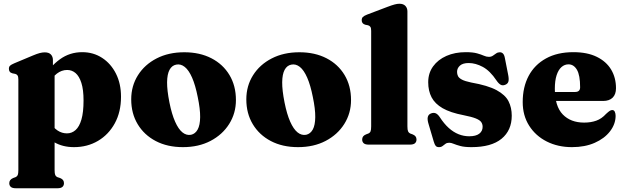

<svg xmlns="http://www.w3.org/2000/svg" viewBox="-20 -772 3335 1025"><path d="M262.5 -451.5V-404L271.5 -387V135.5Q271.5 154.5 274.8 162.2Q278 170 286 173.5L301 178.5Q312 183 316.8 189.8Q321.5 196.5 321.5 206Q321.5 218.5 313.2 225.8Q305 233 287 233H64.5Q46 233 37.8 225.8Q29.5 218.5 29.5 206Q29.5 196.5 34.5 189.8Q39.5 183 50 178.5L63.5 173.5Q71.5 170 74.8 162.2Q78 154.5 78 135.5V-347.5Q78 -362.5 73.8 -369Q69.5 -375.5 61.5 -377.5L46.5 -380.5Q36 -383.5 31.8 -389.5Q27.5 -395.5 27.5 -404.5Q27.5 -415.5 33.5 -421.2Q39.5 -427 56 -434L155 -475.5Q177.5 -485 192.2 -488.8Q207 -492.5 219 -492.5Q241 -492.5 251.8 -481Q262.5 -469.5 262.5 -451.5ZM236.5 -317.5 205 -349.5Q247 -417 299.5 -455.2Q352 -493.5 419 -493.5Q478.5 -493.5 525.2 -463Q572 -432.5 599 -379Q626 -325.5 626 -255.5Q626 -174.5 593 -114Q560 -53.5 503.2 -20Q446.5 13.5 375 13.5Q315 13.5 270 -12.5Q225 -38.5 193 -91L241.5 -125Q264.5 -90.5 287.5 -75.2Q310.5 -60 337.5 -60Q363.5 -60 383.5 -77.8Q403.5 -95.5 414.8 -134.2Q426 -173 426 -235.5Q426 -293.5 414.5 -329.2Q403 -365 383.5 -381.8Q364 -398.5 338.5 -398.5Q309 -398.5 283.8 -379.2Q258.5 -360 236.5 -317.5Z M963.5 -493Q1046.5 -493 1108.5 -461Q1170.5 -429 1205 -371.5Q1239.5 -314 1239.5 -238Q1239.5 -167.5 1203.5 -110.2Q1167.5 -53 1104 -19.8Q1040.5 13.5 956.5 13.5Q873.5 13.5 811.5 -19Q749.5 -51.5 715 -109Q680.5 -166.5 680.5 -241.5Q680.5 -313.5 716.5 -370.5Q752.5 -427.5 816.2 -460.2Q880 -493 963.5 -493ZM1000 -52.5Q1022.5 -57.5 1035.2 -80.5Q1048 -103.5 1048.5 -146.8Q1049 -190 1035.5 -254.5Q1023 -317.5 1005.5 -357.5Q988 -397.5 966.2 -414.8Q944.5 -432 920.5 -427Q897.5 -422.5 885 -399.2Q872.5 -376 872 -333.2Q871.5 -290.5 884.5 -225Q897 -162.5 914.8 -122.5Q932.5 -82.5 954 -65.2Q975.5 -48 1000 -52.5Z M1578 -493Q1661 -493 1723 -461Q1785 -429 1819.5 -371.5Q1854 -314 1854 -238Q1854 -167.5 1818 -110.2Q1782 -53 1718.5 -19.8Q1655 13.5 1571 13.5Q1488 13.5 1426 -19Q1364 -51.5 1329.5 -109Q1295 -166.5 1295 -241.5Q1295 -313.5 1331 -370.5Q1367 -427.5 1430.8 -460.2Q1494.5 -493 1578 -493ZM1614.5 -52.5Q1637 -57.5 1649.8 -80.5Q1662.5 -103.5 1663 -146.8Q1663.5 -190 1650 -254.5Q1637.5 -317.5 1620 -357.5Q1602.5 -397.5 1580.8 -414.8Q1559 -432 1535 -427Q1512 -422.5 1499.5 -399.2Q1487 -376 1486.5 -333.2Q1486 -290.5 1499 -225Q1511.5 -162.5 1529.2 -122.5Q1547 -82.5 1568.5 -65.2Q1590 -48 1614.5 -52.5Z M2155 -711V-97.5Q2155 -78.5 2158.5 -70.8Q2162 -63 2169.5 -59.5L2183 -54.5Q2194 -50 2198.8 -43.2Q2203.5 -36.5 2203.5 -27Q2203.5 -14.5 2195.2 -7.2Q2187 0 2168.5 0H1948Q1930 0 1921.8 -7.2Q1913.5 -14.5 1913.5 -27Q1913.5 -36.5 1918.2 -43.2Q1923 -50 1934 -54.5L1947 -59.5Q1955 -63 1958.2 -70.8Q1961.5 -78.5 1961.5 -97.5V-607Q1961.5 -622 1957.5 -628.2Q1953.5 -634.5 1945 -637L1930 -640Q1920 -643 1915.5 -649Q1911 -655 1911 -664Q1911 -675 1917 -681.2Q1923 -687.5 1939.5 -694L2047.5 -735Q2072.5 -744.5 2086.8 -748.2Q2101 -752 2112 -752Q2133.5 -752 2144.2 -740.5Q2155 -729 2155 -711Z M2482 -435.5Q2451 -435.5 2435.5 -421.8Q2420 -408 2420 -388Q2420 -376 2425 -365.8Q2430 -355.5 2446 -347Q2462 -338.5 2495.5 -331.5Q2584 -316 2630.8 -290.8Q2677.5 -265.5 2694.8 -231.5Q2712 -197.5 2712 -154.5Q2712 -76 2657.5 -31.2Q2603 13.5 2497 13.5Q2460 13.5 2437.8 7.5Q2415.5 1.5 2402 -4.2Q2388.5 -10 2378 -10Q2366 -10 2358.2 -4.2Q2350.5 1.5 2342.8 7.5Q2335 13.5 2323.5 13.5Q2312 13.5 2306.2 7Q2300.5 0.5 2295.5 -16.5L2268 -109.5Q2260.5 -133.5 2263.8 -147.2Q2267 -161 2281 -166.5Q2295.5 -172 2306.5 -167Q2317.5 -162 2327.5 -147Q2350.5 -111.5 2375.5 -89Q2400.5 -66.5 2428 -55.5Q2455.5 -44.5 2485 -44.5Q2520.5 -44.5 2538.5 -58.2Q2556.5 -72 2556.5 -95Q2556.5 -109.5 2549 -120.2Q2541.5 -131 2519.8 -139.8Q2498 -148.5 2455 -157Q2384.5 -170.5 2343.2 -194.2Q2302 -218 2284 -252.5Q2266 -287 2266 -333Q2266 -381.5 2292 -417.5Q2318 -453.5 2363.2 -473.5Q2408.5 -493.5 2466.5 -493.5Q2504.5 -493.5 2526.8 -487.2Q2549 -481 2562.8 -474.8Q2576.5 -468.5 2590 -468.5Q2602.5 -468.5 2611.5 -474.8Q2620.5 -481 2629 -487Q2637.5 -493 2648.5 -493Q2658.5 -493 2665.5 -485.8Q2672.5 -478.5 2675.5 -461L2693 -372Q2697.5 -349 2694.2 -337Q2691 -325 2677.5 -319.5Q2663.5 -313.5 2652.5 -319.8Q2641.5 -326 2630.5 -342.5Q2596 -394 2557.5 -414.8Q2519 -435.5 2482 -435.5Z M3268.5 -301Q3268.5 -268.5 3250.8 -250.8Q3233 -233 3199.5 -233H2899V-281H3050Q3077 -281 3077 -306Q3077 -370.5 3060 -399.5Q3043 -428.5 3015 -428.5Q2994 -428.5 2977.5 -414Q2961 -399.5 2951.5 -370.5Q2942 -341.5 2942 -298Q2942 -205 2984.2 -161.2Q3026.5 -117.5 3098.5 -117.5Q3134.5 -117.5 3163.2 -127.8Q3192 -138 3215.5 -164Q3228.5 -176 3235.2 -180.2Q3242 -184.5 3248.5 -184.5Q3258 -184.5 3262.2 -175.2Q3266.5 -166 3266.5 -153Q3266 -109 3236.5 -70.8Q3207 -32.5 3154.8 -9.5Q3102.5 13.5 3033.5 13.5Q2958.5 13.5 2899 -16.5Q2839.5 -46.5 2805 -100.8Q2770.5 -155 2770.5 -227Q2770.5 -307 2802.2 -366.8Q2834 -426.5 2894.8 -460Q2955.5 -493.5 3041 -493.5Q3115.5 -493.5 3166.2 -468.5Q3217 -443.5 3242.8 -400.2Q3268.5 -357 3268.5 -301Z"/></svg>

Font: Fraunces ExtraBold
Style: Regular
Weight: 800
Version: Version 1.000;[b76b70a41]